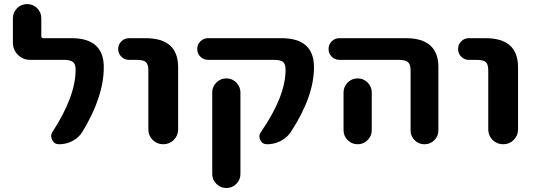

<svg xmlns="http://www.w3.org/2000/svg" viewBox="-20 -735 2642 951"><path d="M272.5 -20.5Q249 -20.5 238.3 -42Q233.4 -50.8 233.4 -60.5Q233.4 -71.3 240.2 -82Q354.5 -257.8 354.5 -389.6Q354.5 -417 341.8 -427.7Q329.1 -438.5 296.9 -438.5H128.9Q93.8 -438.5 68.8 -463.4Q43.9 -488.3 43.9 -523.4V-644.5Q43.9 -673.8 64.5 -694.3Q85 -714.8 114.3 -714.8Q143.6 -714.8 164.1 -694.3Q184.6 -673.8 184.6 -644.5V-555.7Q184.6 -545.9 194.3 -545.9H334Q494.1 -545.9 494.1 -402.3Q494.1 -256.8 388.7 -83Q371.1 -53.7 339.8 -37.1Q308.6 -20.5 272.5 -20.5Z M619.1 -438.5Q596.7 -438.5 581.1 -454.1Q565.4 -469.7 565.4 -492.2Q565.4 -514.6 581.1 -530.3Q596.7 -545.9 619.1 -545.9H701.2Q862.3 -545.9 862.3 -402.3V-93.8Q862.3 -63.5 840.8 -42Q819.3 -20.5 788.6 -20.5Q757.8 -20.5 736.3 -42Q714.8 -63.5 714.8 -93.8V-385.7Q714.8 -417 702.6 -427.7Q690.4 -438.5 657.2 -438.5Z M1535.2 -402.3Q1535.2 -256.8 1420.9 -82Q1408.2 -62.5 1389.6 -48.8Q1371.1 -35.2 1348.6 -27.8Q1326.2 -20.5 1302.7 -20.5Q1279.3 -20.5 1269.5 -41Q1264.6 -50.8 1264.6 -59.6Q1264.6 -70.3 1272.5 -81.1Q1394.5 -257.8 1394.5 -389.6Q1394.5 -417 1382.3 -427.7Q1370.1 -438.5 1337.9 -438.5H1010.7Q988.3 -438.5 972.7 -454.1Q957 -469.7 957 -492.2Q957 -514.6 972.7 -530.3Q988.3 -545.9 1010.7 -545.9H1374Q1535.2 -545.9 1535.2 -402.3ZM1031.2 127V-277.3Q1031.2 -305.7 1051.8 -326.2Q1072.3 -346.7 1101.1 -346.7Q1129.9 -346.7 1150.4 -326.2Q1170.9 -305.7 1170.9 -277.3V127Q1170.9 155.3 1150.4 175.8Q1129.9 196.3 1101.1 196.3Q1072.3 196.3 1051.8 175.8Q1031.2 155.3 1031.2 127Z M1661.1 -438.5Q1638.7 -438.5 1623 -454.1Q1607.4 -469.7 1607.4 -492.2Q1607.4 -514.6 1623 -530.3Q1638.7 -545.9 1661.1 -545.9H1990.2Q2151.4 -545.9 2151.4 -402.3V-89.8Q2151.4 -60.5 2131.3 -40.5Q2111.3 -20.5 2082.5 -20.5Q2053.7 -20.5 2033.7 -40.5Q2013.7 -60.5 2013.7 -89.8V-385.7Q2013.7 -416 2001 -427.2Q1988.3 -438.5 1955.1 -438.5ZM1821.3 -277.3V-155.3V-89.8Q1821.3 -61.5 1800.8 -41Q1780.3 -20.5 1751.5 -20.5Q1722.7 -20.5 1702.1 -41Q1681.6 -61.5 1681.6 -89.8V-155.3V-277.3Q1681.6 -305.7 1702.1 -326.2Q1722.7 -346.7 1751.5 -346.7Q1780.3 -346.7 1800.8 -326.2Q1821.3 -305.7 1821.3 -277.3Z M2302.7 -438.5Q2280.3 -438.5 2264.6 -454.1Q2249 -469.7 2249 -492.2Q2249 -514.6 2264.6 -530.3Q2280.3 -545.9 2302.7 -545.9H2384.8Q2545.9 -545.9 2545.9 -402.3V-93.8Q2545.9 -63.5 2524.4 -42Q2502.9 -20.5 2472.2 -20.5Q2441.4 -20.5 2419.9 -42Q2398.4 -63.5 2398.4 -93.8V-385.7Q2398.4 -417 2386.2 -427.7Q2374 -438.5 2340.8 -438.5Z"/></svg>

Font: Gen Jyuu GothicX Bold
Style: Bold
Weight: 700
Designer: Ryoko NISHIZUKA (kana &amp; ideographs); Paul D. Hunt (Latin, Greek &amp; Cyrillic); Wenlong ZHANG (bopomofo); Sandoll C
Version: Version 1.058.20140828